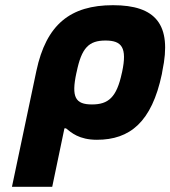

<svg xmlns="http://www.w3.org/2000/svg" viewBox="-20 -529 656 739"><path d="M603 -244 605 -256C643 -435 579 -509 415 -509C251 -509 158 -435 120 -256L26 190H181L228 -35H234C254 -19 284 9 353 9C480 9 564 -59 603 -244ZM274 -248 275 -252C294 -345 322 -373 386 -373C449 -373 470 -346 450 -252L449 -248C429 -154 397 -127 334 -127C270 -127 254 -155 274 -248Z"/></svg>

Font: LT Wave Mono Black
Style: Italic
Weight: 900
Designer: Daniel Lyons
Version: Version 2.5 (Glyphs App)